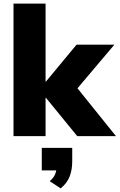

<svg xmlns="http://www.w3.org/2000/svg" viewBox="-20 -756 664 1066"><path d="M55 0V-736H233V-303H235L405 -508H615L385 -236V-297L624 0H409L235 -213H233V0ZM317 290 256 250Q278 231 286 211.5Q294 192 294 170L330 190H212V65H381V140Q381 186 367 223Q353 260 317 290Z"/></svg>

Font: Mulish ExtraLight Black
Style: Regular
Weight: 900
Version: Version 3.603